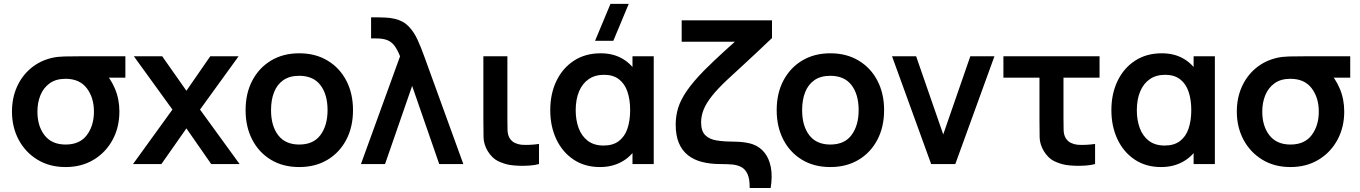

<svg xmlns="http://www.w3.org/2000/svg" viewBox="-20 -822 6814 962"><path d="M308.7 15Q228.1 15 167.6 -22Q107.1 -58.9 73.5 -121.9Q40 -184.8 40 -263Q40 -330.5 64.6 -386.1Q89.2 -441.7 134.2 -479.6Q179.2 -517.6 240.3 -532Q266.7 -538.2 301.6 -539.1Q336.5 -540 382 -540H608.2V-433H470.2L498 -465.3Q532.8 -431.6 555.5 -378.7Q578.2 -325.8 578.2 -263Q578.2 -184.4 544.2 -121.5Q510.2 -58.5 449.5 -21.8Q388.8 15 308.7 15ZM308.7 -97.8Q379.8 -97.8 415.2 -145.2Q450.7 -192.5 450.7 -263Q450.7 -332.9 414.8 -380Q378.9 -427.1 308.7 -427.2Q260.4 -427.2 229.2 -404.8Q197.9 -382.4 182.7 -345.2Q167.5 -308 167.5 -263Q167.5 -189.8 203.6 -143.8Q239.8 -97.8 308.7 -97.8Z M646.5 0 844 -273 650.7 -540H792.7L914 -367.3L1033.5 -540H1175.5L982.2 -273L1180.5 0H1038.3L914 -178.7L788.7 0Z M1479.2 15Q1397.9 15 1337.5 -21.5Q1277.1 -58 1243.8 -122.3Q1210.5 -186.6 1210.5 -270.2Q1210.5 -354.8 1244.5 -419Q1278.5 -483.2 1339 -519.1Q1399.4 -555 1479.2 -555Q1560.5 -555 1621.1 -518.5Q1681.8 -482.1 1715.2 -417.9Q1748.7 -353.7 1748.7 -270.2Q1748.7 -185.9 1715 -121.7Q1681.2 -57.4 1620.6 -21.2Q1559.9 15 1479.2 15ZM1479.2 -97.8Q1550.8 -97.8 1586 -146Q1621.2 -194.2 1621.2 -270.2Q1621.2 -348.6 1585.5 -395.4Q1549.8 -442.2 1479.2 -442.2Q1430.7 -442.2 1399.5 -420.3Q1368.2 -398.5 1353.1 -359.8Q1338 -321.2 1338 -270.2Q1338 -191.4 1373.8 -144.6Q1409.7 -97.8 1479.2 -97.8Z M1788.5 0 1984.5 -540Q1971.7 -571.9 1957.3 -591.7Q1943 -611.5 1921.3 -620.5Q1899.7 -629.5 1865.2 -629.5H1839.3V-735H1876.8Q1885.7 -735 1910.2 -734Q1934.8 -733.1 1957.7 -727.7Q2000.7 -717.7 2027.5 -689.8Q2054.3 -661.9 2072.1 -622.8Q2089.9 -583.7 2105.5 -540L2301.5 0H2180.7L2045 -391.5L1909.2 0Z M2533.1 4.2Q2503.5 -1.2 2475 -15Q2446.4 -28.8 2424.4 -63.8Q2403.7 -97.8 2402.8 -133.6Q2401.9 -169.4 2401.9 -220.7V-540H2522.2V-227.3Q2522.2 -194 2522.9 -170.5Q2523.6 -147 2533.2 -130.2Q2543.5 -113.7 2559.4 -106.1Q2575.3 -98.6 2592.2 -96.8Q2612.2 -95.2 2635.8 -96.4Q2659.3 -97.6 2680.6 -100.8V0Q2660.4 5.6 2633.1 7.5Q2605.8 9.5 2579 8.5Q2552.2 7.4 2533.1 4.2Z M3053 -617.5H2961.5L3038.7 -802.5H3130.2ZM2986.2 15Q2909.7 15 2853.7 -22.5Q2797.7 -60.1 2767.3 -124.6Q2737 -189.1 2737 -270Q2737 -352.1 2767.9 -416.4Q2798.8 -480.7 2855.5 -517.8Q2912.2 -555 2989.7 -555Q3049.8 -555 3095 -530Q3140.2 -505.1 3167.3 -460.8L3149 -435.5V-540H3255.5V0H3149V-105.7L3167.3 -80.3Q3140.2 -35.8 3093.2 -10.4Q3046.2 15 2986.2 15ZM3004.5 -92.8Q3051.3 -92.8 3080.8 -115.3Q3110.2 -137.7 3123.8 -177.7Q3137.3 -217.8 3137.3 -270.2Q3137.3 -322.8 3123.7 -362.7Q3110.1 -402.7 3081.1 -424.9Q3052.1 -447.2 3006.2 -447.2Q2961.2 -447.2 2929.6 -425.4Q2898 -403.7 2881.2 -363.7Q2864.5 -323.8 2864.5 -269.3Q2864.5 -220.7 2879.1 -180.6Q2893.8 -140.6 2924.8 -116.7Q2955.8 -92.8 3004.5 -92.8Z M3736.2 120Q3736.8 74.8 3725.3 49.9Q3713.8 25.1 3693.5 14.6Q3673.2 4.1 3646.6 2Q3620 0 3589.8 0Q3538.6 0 3497.2 -10.6Q3455.8 -21.2 3426.4 -44.8Q3397 -68.2 3381.2 -106Q3365.5 -143.8 3365.5 -198Q3365.5 -241 3377.8 -281.3Q3390.2 -321.6 3421.2 -366.8Q3452.3 -412.1 3508.5 -469.5Q3534.5 -495.6 3559 -518.7Q3583.5 -541.8 3608.6 -564.8Q3633.7 -587.7 3662.2 -613H3395.5V-720H3848V-631.3Q3833.7 -618.1 3822.6 -607.5Q3811.6 -596.9 3798 -584Q3784.3 -571.1 3763.3 -551.4Q3742.2 -531.7 3708.5 -500.5Q3674.8 -469.3 3622.7 -421.3Q3574.6 -376.1 3546.1 -339.8Q3517.6 -303.6 3505.2 -272Q3492.8 -240.3 3492.8 -209.3Q3492.8 -165.2 3513.7 -144.6Q3534.5 -124.1 3570.8 -118.3Q3607 -112.5 3653.3 -112.5Q3668.9 -112.5 3686.3 -111.2Q3703.7 -109.9 3720.5 -107Q3737.2 -104.2 3751.5 -99.2Q3786.8 -86.7 3810.3 -57.5Q3833.8 -28.4 3842.3 16.3Q3850.8 61.1 3841.3 120Z M4140.2 15Q4058.9 15 3998.5 -21.5Q3938.1 -58 3904.8 -122.3Q3871.5 -186.6 3871.5 -270.2Q3871.5 -354.8 3905.5 -419Q3939.5 -483.2 4000 -519.1Q4060.4 -555 4140.2 -555Q4221.5 -555 4282.1 -518.5Q4342.8 -482.1 4376.2 -417.9Q4409.7 -353.7 4409.7 -270.2Q4409.7 -185.9 4376 -121.7Q4342.2 -57.4 4281.6 -21.2Q4220.9 15 4140.2 15ZM4140.2 -97.8Q4211.8 -97.8 4247 -146Q4282.2 -194.2 4282.2 -270.2Q4282.2 -348.6 4246.5 -395.4Q4210.8 -442.2 4140.2 -442.2Q4091.7 -442.2 4060.5 -420.3Q4029.2 -398.5 4014.1 -359.8Q3999 -321.2 3999 -270.2Q3999 -191.4 4034.8 -144.6Q4070.7 -97.8 4140.2 -97.8Z M4645.5 0 4449.5 -540H4570.2L4706 -148.5L4841.7 -540H4962.5L4766.5 0Z M5319.3 4.2Q5289.8 -1.2 5261.2 -15Q5232.7 -28.8 5210.7 -63.8Q5189.9 -97.8 5189 -133.6Q5188.2 -169.4 5188.2 -220.7V-433H5007.5V-540H5489.2V-433H5308.5V-227.3Q5308.5 -194 5309.2 -170.5Q5309.8 -147 5319.5 -130.2Q5329.8 -113.7 5345.7 -106.1Q5361.6 -98.6 5378.5 -96.8Q5398.5 -95.2 5422 -96.4Q5445.6 -97.6 5466.8 -100.8V0Q5446.7 5.6 5419.4 7.5Q5392.1 9.5 5365.2 8.5Q5338.4 7.4 5319.3 4.2Z M5797.7 15Q5721.2 15 5665.2 -22.5Q5609.2 -60.1 5578.8 -124.6Q5548.5 -189.1 5548.5 -270Q5548.5 -352.1 5579.4 -416.4Q5610.3 -480.7 5667 -517.8Q5723.7 -555 5801.2 -555Q5861.3 -555 5906.5 -530Q5951.8 -505.1 5978.8 -460.8L5960.5 -435.5V-540H6067V0H5960.5V-105.7L5978.8 -80.3Q5951.8 -35.8 5904.7 -10.4Q5857.7 15 5797.7 15ZM5816 -92.8Q5862.8 -92.8 5892.2 -115.3Q5921.7 -137.7 5935.2 -177.7Q5948.8 -217.8 5948.8 -270.2Q5948.8 -322.8 5935.2 -362.7Q5921.6 -402.7 5892.6 -424.9Q5863.6 -447.2 5817.7 -447.2Q5772.8 -447.2 5741.1 -425.4Q5709.5 -403.7 5692.8 -363.7Q5676 -323.8 5676 -269.3Q5676 -220.7 5690.6 -180.6Q5705.2 -140.6 5736.2 -116.7Q5767.2 -92.8 5816 -92.8Z M6445.7 15Q6365.1 15 6304.6 -22Q6244.1 -58.9 6210.5 -121.9Q6177 -184.8 6177 -263Q6177 -330.5 6201.6 -386.1Q6226.2 -441.7 6271.2 -479.6Q6316.2 -517.6 6377.3 -532Q6403.7 -538.2 6438.6 -539.1Q6473.5 -540 6519 -540H6745.2V-433H6607.2L6635 -465.3Q6669.8 -431.6 6692.5 -378.7Q6715.2 -325.8 6715.2 -263Q6715.2 -184.4 6681.2 -121.5Q6647.2 -58.5 6586.5 -21.8Q6525.8 15 6445.7 15ZM6445.7 -97.8Q6516.8 -97.8 6552.2 -145.2Q6587.7 -192.5 6587.7 -263Q6587.7 -332.9 6551.8 -380Q6515.9 -427.1 6445.7 -427.2Q6397.4 -427.2 6366.2 -404.8Q6334.9 -382.4 6319.7 -345.2Q6304.5 -308 6304.5 -263Q6304.5 -189.8 6340.6 -143.8Q6376.8 -97.8 6445.7 -97.8Z"/></svg>

Font: Manrope ExtraLight
Style: Regular
Weight: 200
Designer: Mikhail Sharanda
Foundry: Mikhail Sharanda
Version: Version 4.505